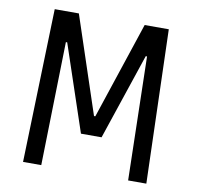

<svg xmlns="http://www.w3.org/2000/svg" viewBox="-78 -781 883 862"><g transform="rotate(10 363.0 -350.0)"><path d="M316 -170 184 -563H178L165 0H82L103 -700H213L360 -258H366L513 -700H623L644 0H561L548 -563H542L410 -170Z"/></g></svg>

Font: Strait
Style: Regular
Weight: 400
Designer: Eduardo Rodriguez Tunni
Foundry: Eduardo Rodriguez Tunni
Version: Version 1.002; ttfautohint (v1.8.4.7-5d5b);gftools[0.9.23]